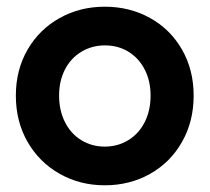

<svg xmlns="http://www.w3.org/2000/svg" viewBox="-20 -551 632 579"><path d="M27.8 -262.7Q27.8 -340.3 63.2 -401.4Q98.6 -462.4 159.9 -496.6Q221.2 -530.8 295.9 -530.8Q371.1 -530.8 432.4 -496.8Q493.7 -462.9 528.8 -401.6Q564 -340.3 564 -262.7Q564 -184.6 528.8 -122.8Q493.7 -61 432.4 -26.6Q371.1 7.8 295.9 7.8Q221.2 7.8 159.9 -26.9Q98.6 -61.5 63.2 -123Q27.8 -184.6 27.8 -262.7ZM434.1 -262.7Q434.1 -306.6 416.5 -341.1Q398.9 -375.5 367.7 -394.8Q336.4 -414.1 296.4 -414.1Q257.3 -414.1 225.6 -395Q193.8 -376 176 -341.6Q158.2 -307.1 158.2 -262.7Q158.2 -217.8 176 -182.6Q193.8 -147.5 225.3 -128.2Q256.8 -108.9 295.9 -108.9Q335 -108.9 366.7 -128.2Q398.4 -147.5 416.3 -182.6Q434.1 -217.8 434.1 -262.7Z"/></svg>

Font: Reddit Sans
Style: Bold
Weight: 700
Designer: Stephen Hutchings
Foundry: Reddit
Version: Version 1.013